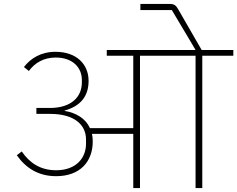

<svg xmlns="http://www.w3.org/2000/svg" viewBox="-20 -951 1200 971"><path d="M264 -60C386 -60 449 -135 449 -235C449 -249 448 -262 445 -274H654V0H688V-669H969V0H1003V-669H1160V-698H1000L880 -906C871 -922 861 -931 841 -931H690V-900H849L945 -739L969 -698H520V-669H654V-303H435C413 -352 364 -381 307 -390V-392C386 -414 428 -463 428 -542C428 -627 366 -689 261 -689C187 -689 135 -656 101 -612L126 -592C156 -633 201 -660 262 -660C346 -660 394 -611 394 -546V-534C394 -463 343 -405 232 -405H164V-375H234C358 -375 415 -318 415 -246V-224C415 -153 366 -90 264 -90C183 -90 129 -128 90 -185L65 -166C110 -102 173 -60 264 -60Z"/></svg>

Font: IBM Plex Devanagari ExtraLight
Style: Regular
Weight: 200
Designer: Mike Abbink, Paul van der Laan, Pieter van Rosmalen, Erin McLaughlin
Foundry: Bold Monday
Version: Version 1.0